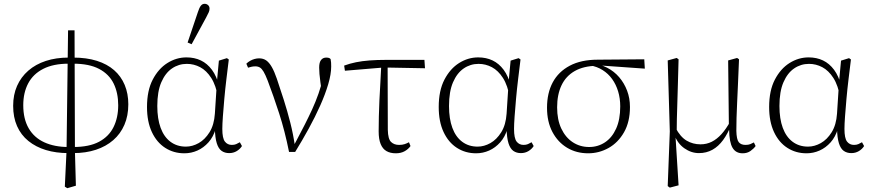

<svg xmlns="http://www.w3.org/2000/svg" viewBox="-20 -791 4573 1007"><path d="M320 188 329 -1 337 -632H371L373 1L378 183L333 196ZM339 12Q274 12 221 -4Q168 -20 129 -51.5Q90 -83 69.5 -129.5Q49 -176 49 -236Q49 -294 69.5 -340.5Q90 -387 128.5 -420.5Q167 -454 220.5 -471.5Q274 -489 340 -489V-457Q260 -457 207 -430Q154 -403 128 -354Q102 -305 102 -239Q102 -167 130.5 -118Q159 -69 212.5 -44.5Q266 -20 339 -20ZM364 12V-20Q448 -20 499.5 -47.5Q551 -75 575.5 -124.5Q600 -174 600 -239Q600 -304 576 -353Q552 -402 500 -429.5Q448 -457 364 -457V-489Q434 -489 488 -472Q542 -455 578.5 -423Q615 -391 634 -345.5Q653 -300 653 -244Q653 -184 632.5 -136.5Q612 -89 574 -56Q536 -23 483 -5.5Q430 12 364 12Z M947 13Q891 13 846.5 -15.5Q802 -44 776.5 -98.5Q751 -153 751 -230Q751 -316 781 -373.5Q811 -431 858 -460.5Q905 -490 958 -490Q1000 -490 1033.5 -474Q1067 -458 1091.5 -425Q1116 -392 1130 -338H1142L1124 -277Q1113 -343 1088 -382Q1063 -421 1030 -438.5Q997 -456 960 -456Q917 -456 882 -432Q847 -408 826 -359.5Q805 -311 805 -235Q805 -168 822.5 -120.5Q840 -73 874 -47.5Q908 -22 955 -22Q989 -22 1022 -40.5Q1055 -59 1079 -97.5Q1103 -136 1107 -195L1118 -366L1128 -473L1170 -486L1180 -479Q1174 -430 1167.5 -376.5Q1161 -323 1156.5 -272.5Q1152 -222 1149 -180.5Q1146 -139 1146 -115Q1146 -66 1159.5 -48.5Q1173 -31 1196 -31Q1209 -31 1218.5 -35Q1228 -39 1238 -45L1249 -25Q1239 -9 1221.5 1.5Q1204 12 1182 12Q1159 12 1142.5 0.5Q1126 -11 1117 -39.5Q1108 -68 1107 -117H1112Q1099 -73 1073.5 -44.5Q1048 -16 1015.5 -1.5Q983 13 947 13ZM964 -568 1018 -728Q1025 -750 1033 -760.5Q1041 -771 1053 -771Q1064 -771 1071.5 -764Q1079 -757 1079 -746Q1079 -736 1075 -727Q1071 -718 1061 -699L985 -559Z M1496 6Q1474 -104 1444 -196.5Q1414 -289 1384 -368Q1372 -399 1362.5 -415Q1353 -431 1343 -437Q1333 -443 1319 -443Q1307 -443 1297.5 -440.5Q1288 -438 1281 -436L1272 -457Q1280 -465 1291 -471.5Q1302 -478 1314.5 -481.5Q1327 -485 1339 -485Q1361 -485 1376.5 -474Q1392 -463 1405.5 -439.5Q1419 -416 1432 -378Q1450 -325 1468.5 -267Q1487 -209 1502.5 -148Q1518 -87 1527 -24H1519L1535 -54Q1559 -99 1579 -138.5Q1599 -178 1617 -217Q1635 -256 1650.5 -300Q1666 -344 1679 -399L1669 -299Q1664 -334 1660.5 -359Q1657 -384 1655.5 -403Q1654 -422 1654 -437Q1654 -464 1664 -476.5Q1674 -489 1691 -489Q1700 -489 1705.5 -487Q1711 -485 1714 -481Q1716 -472 1716.5 -462.5Q1717 -453 1717 -442Q1717 -402 1701.5 -349.5Q1686 -297 1659.5 -237.5Q1633 -178 1599 -116Q1565 -54 1528 6Z M1789 -420 1785 -447Q1815 -458 1847 -464.5Q1879 -471 1918.5 -474Q1958 -477 2007 -477H2206L2209 -433L1993 -437ZM2056 13Q2027 13 2007 1.5Q1987 -10 1976.5 -35.5Q1966 -61 1966 -102Q1966 -139 1967 -180Q1968 -221 1970 -266Q1972 -311 1975 -358.5Q1978 -406 1980 -456H2013L2014 -110Q2015 -62 2031 -46.5Q2047 -31 2073 -31Q2090 -31 2102 -35Q2114 -39 2125 -45L2133 -25Q2122 -9 2102.5 2Q2083 13 2056 13Z M2477 13Q2421 13 2376.5 -15.5Q2332 -44 2306.5 -98.5Q2281 -153 2281 -230Q2281 -316 2311 -373.5Q2341 -431 2388 -460.5Q2435 -490 2488 -490Q2530 -490 2563.5 -474Q2597 -458 2621.5 -425Q2646 -392 2660 -338H2672L2654 -277Q2643 -343 2618 -382Q2593 -421 2560 -438.5Q2527 -456 2490 -456Q2447 -456 2412 -432Q2377 -408 2356 -359.5Q2335 -311 2335 -235Q2335 -168 2352.5 -120.5Q2370 -73 2404 -47.5Q2438 -22 2485 -22Q2519 -22 2552 -40.5Q2585 -59 2609 -97.5Q2633 -136 2637 -195L2648 -366L2658 -473L2700 -486L2710 -479Q2704 -430 2697.5 -376.5Q2691 -323 2686.5 -272.5Q2682 -222 2679 -180.5Q2676 -139 2676 -115Q2676 -66 2689.5 -48.5Q2703 -31 2726 -31Q2739 -31 2748.5 -35Q2758 -39 2768 -45L2779 -25Q2769 -9 2751.5 1.5Q2734 12 2712 12Q2689 12 2672.5 0.5Q2656 -11 2647 -39.5Q2638 -68 2637 -117H2642Q2629 -73 2603.5 -44.5Q2578 -16 2545.5 -1.5Q2513 13 2477 13Z M3065 13Q3003 13 2954.5 -16Q2906 -45 2877.5 -98.5Q2849 -152 2849 -226Q2849 -303 2879 -359Q2909 -415 2968.5 -446.5Q3028 -478 3115 -478L3359 -480L3362 -431L3122 -448L3111 -446Q3041 -445 2994.5 -418.5Q2948 -392 2925 -343.5Q2902 -295 2902 -228Q2902 -163 2924 -116.5Q2946 -70 2984 -45Q3022 -20 3070 -20Q3116 -20 3153 -44.5Q3190 -69 3211.5 -116.5Q3233 -164 3233 -233Q3233 -275 3222 -311.5Q3211 -348 3190.5 -376.5Q3170 -405 3140.5 -423.5Q3111 -442 3075 -448L3083 -458Q3127 -455 3164 -436Q3201 -417 3227.5 -386Q3254 -355 3269 -315.5Q3284 -276 3284 -230Q3284 -152 3253 -97.5Q3222 -43 3172 -15Q3122 13 3065 13Z M3482 185 3493 -102 3482 -474 3529 -487 3539 -480Q3537 -409 3535.5 -353Q3534 -297 3532.5 -251.5Q3531 -206 3530 -166.5Q3529 -127 3529 -87L3523 -74L3539 181L3493 193ZM3875 13Q3839 13 3822 -16Q3805 -45 3804 -111L3803 -115L3799 -474L3846 -487L3856 -480Q3853 -405 3850.5 -349Q3848 -293 3846 -250.5Q3844 -208 3843 -173Q3842 -138 3842 -105Q3843 -60 3854.5 -45.5Q3866 -31 3890 -31Q3905 -31 3915 -35Q3925 -39 3934 -44L3943 -25Q3933 -11 3916 1Q3899 13 3875 13ZM3646 12Q3605 12 3569 -13.5Q3533 -39 3517 -84H3511L3523 -121Q3548 -73 3581 -53.5Q3614 -34 3654 -34Q3686 -34 3713 -47.5Q3740 -61 3764 -87.5Q3788 -114 3810 -154L3821 -136H3815Q3797 -90 3772.5 -56.5Q3748 -23 3716.5 -5.5Q3685 12 3646 12Z M4210 13Q4154 13 4109.5 -15.5Q4065 -44 4039.5 -98.5Q4014 -153 4014 -230Q4014 -316 4044 -373.5Q4074 -431 4121 -460.5Q4168 -490 4221 -490Q4263 -490 4296.5 -474Q4330 -458 4354.5 -425Q4379 -392 4393 -338H4405L4387 -277Q4376 -343 4351 -382Q4326 -421 4293 -438.5Q4260 -456 4223 -456Q4180 -456 4145 -432Q4110 -408 4089 -359.5Q4068 -311 4068 -235Q4068 -168 4085.5 -120.5Q4103 -73 4137 -47.5Q4171 -22 4218 -22Q4252 -22 4285 -40.5Q4318 -59 4342 -97.5Q4366 -136 4370 -195L4381 -366L4391 -473L4433 -486L4443 -479Q4437 -430 4430.5 -376.5Q4424 -323 4419.5 -272.5Q4415 -222 4412 -180.5Q4409 -139 4409 -115Q4409 -66 4422.5 -48.5Q4436 -31 4459 -31Q4472 -31 4481.5 -35Q4491 -39 4501 -45L4512 -25Q4502 -9 4484.5 1.5Q4467 12 4445 12Q4422 12 4405.5 0.5Q4389 -11 4380 -39.5Q4371 -68 4370 -117H4375Q4362 -73 4336.5 -44.5Q4311 -16 4278.5 -1.5Q4246 13 4210 13Z"/></svg>

Font: Source Serif 4 18pt Light
Style: Regular
Weight: 300
Designer: Frank Grießhammer
Foundry: Adobe Systems Incorporated
Version: Version 4.004;hotconv 1.0.116;makeotfexe 2.5.65601